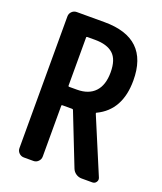

<svg xmlns="http://www.w3.org/2000/svg" viewBox="-137 -827 774 916"><g transform="rotate(20 250.0 -369.0)"><path d="M176.8 -395.5Q176.8 -390.6 181.6 -390.6H220.7Q280.3 -390.6 312 -424.3Q343.8 -458 343.8 -522.9Q343.8 -587.9 313 -615.7Q282.2 -643.6 220.7 -643.6H181.6Q176.8 -643.6 176.8 -639.6ZM462.9 -32.2Q464.8 -27.3 464.8 -22.5Q464.8 -16.6 460.9 -10.7Q454.1 0 441.4 0H386.7Q371.1 0 357.9 -8.8Q344.7 -17.6 338.9 -32.2L236.3 -293Q235.4 -296.9 230.5 -296.9H181.6Q176.8 -296.9 176.8 -293V-35.2Q176.8 -20.5 166.5 -10.3Q156.2 0 142.6 0H93.8Q79.1 0 68.8 -10.3Q58.6 -20.5 58.6 -35.2V-703.1Q58.6 -717.8 68.8 -728Q79.1 -738.3 93.8 -738.3H234.4Q459 -738.3 459 -523.4Q459 -373 346.7 -319.3Q342.8 -318.4 344.7 -313.5Z"/></g></svg>

Font: Gen Jyuu Gothic L Monospace Medium
Style: Regular
Weight: 500
Designer: [Source Han Sans]
Ryoko NISHIZUKA  (kana & ideographs); Paul D. Hunt (Latin, Greek & Cyrillic); Wenlong ZHANG  (bopomofo
Version: Version 1.002.20150607